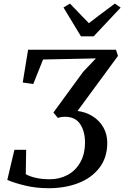

<svg xmlns="http://www.w3.org/2000/svg" viewBox="-20 -1012 673 1039"><path d="M399.5 -411.5Q444 -406 480.8 -383.2Q517.5 -360.5 539 -323.2Q560.5 -286 560.5 -239Q560.5 -159.5 518.2 -104.2Q476 -49 404 -21.2Q332 6.5 243.5 6.5Q175 6.5 116 -7.8Q57 -22 19.5 -38.5L58 -201.5H121.5L119.5 -69.5Q137 -58.5 171.2 -50.2Q205.5 -42 250 -42Q301.5 -42 344.8 -64.8Q388 -87.5 414 -132.8Q440 -178 440 -241.5Q440 -301 413.8 -340.5Q387.5 -380 332 -380Q308.5 -380 293.5 -373.5L269 -403L430 -623.5L499 -696L213 -690L160 -557.5L103 -565.5L132 -743H607.5L618.5 -709.5ZM418 -815.5 323.5 -971.5 358.5 -992.5Q415.5 -934.5 461 -886.5Q503.5 -920 601.5 -992.5L633 -971L487 -815.5Z"/></svg>

Font: Merriweather Text
Style: Italic
Weight: 400
Italic angle: -7.8°
Designer: Eben Sorkin
Foundry: Eben Sorkin
Version: Version 2.100